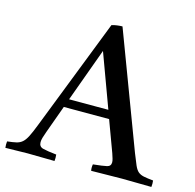

<svg xmlns="http://www.w3.org/2000/svg" viewBox="-132 -814 934 921"><g transform="rotate(15 335.5 -353.0)"><path d="M-27 1Q-29 -15 -27 -31Q1 -34 18 -38Q35 -42 47 -52.5Q59 -63 70 -84.5Q81 -106 96 -145L312 -699Q323 -703 338.5 -705Q354 -707 365 -707L580 -136Q594 -100 603 -79.5Q612 -59 623 -50Q634 -41 651 -37.5Q668 -34 698 -31Q700 -15 698 1Q663 1 626 0Q589 -1 552 -1Q514 -1 475.5 0Q437 1 399 1Q396 -14 399 -31Q448 -36 467 -40.5Q486 -45 486 -64Q486 -72 483 -82Q480 -92 475 -107L418 -261H193L143 -123Q136 -104 132.5 -91.5Q129 -79 129 -69Q129 -47 149.5 -41.5Q170 -36 217 -31Q219 -14 217 1Q183 1 150 0Q117 -1 83 -1Q55 -1 29 0Q3 1 -27 1ZM208 -303H403L305 -569Z"/></g></svg>

Font: Tiro Tamil
Style: Regular
Weight: 400
Designer: Tamil: Fernando Mello & Fiona Ross. Latin: John Hudson.
Foundry: Tiro Typeworks Ltd.
Version: Version 1.52